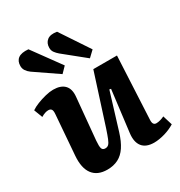

<svg xmlns="http://www.w3.org/2000/svg" viewBox="-188 -929 1010 1075"><g transform="rotate(-30 317.0 -392.0)"><path d="M5 -479Q22 -491 48.5 -501.5Q75 -512 103.5 -519Q132 -526 154 -526Q203 -526 227 -501Q251 -476 246 -427L221 -158Q218 -123 222.5 -109Q227 -95 244 -95Q257 -95 265.5 -103Q274 -111 282.5 -132Q291 -153 303 -189L407 -513H560L540 -109Q539 -91 544.5 -82.5Q550 -74 562 -74Q574 -74 588 -78Q602 -82 614 -88L633 -26Q620 -18 603.5 -10.5Q587 -3 568.5 2.5Q550 8 531.5 11Q513 14 498 14Q445 14 421.5 -16Q398 -46 405 -101L438 -368L428 -370L356 -135Q340 -83 318 -50Q296 -17 265.5 -1.5Q235 14 195 14Q132 14 101.5 -26Q71 -66 77 -144L97 -401Q99 -424 92.5 -432Q86 -440 73 -440Q63 -440 51 -436Q39 -432 26 -424ZM285 -685Q271 -697 262 -709.5Q253 -722 253 -739Q253 -770 274 -786.5Q295 -803 336 -796L459 -611L421 -575ZM95 -677Q80 -688 71 -701.5Q62 -715 62 -732Q62 -764 83 -779.5Q104 -795 148 -791L279 -611L244 -575Z"/></g></svg>

Font: Literata
Style: Bold Italic
Weight: 700
Italic angle: -2°
Designer: Latin by Veronika Burian and Jose Scaglione. Greek by Irene Vlachou. Cyrillic by Vera Evstafieva
Foundry: TypeTogether
Version: Version 3.103;gftools[0.9.29]